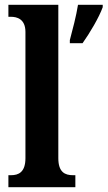

<svg xmlns="http://www.w3.org/2000/svg" viewBox="-20 -780 448 800"><path d="M15 0H294V-50H284C251 -50 223 -62 223 -121V-760H15V-710H26C49 -710 86 -702 86 -647V-121C86 -62 57 -50 26 -50H15ZM271 -613V-600H324C354 -642 393 -708 408 -750V-760H305C298 -715 282 -654 271 -613Z"/></svg>

Font: Noto Serif Thai Condensed
Style: Bold
Weight: 700
Width: 3
Designer: Monotype Design Team
Foundry: Monotype Imaging Inc.
Version: Version 2.002